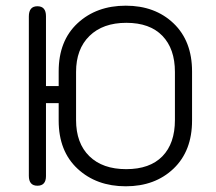

<svg xmlns="http://www.w3.org/2000/svg" viewBox="-20 -650 763 679"><path d="M249 -395.5V-225.6Q249 -143.6 295.9 -97.7Q342.8 -51.8 426.3 -51.8Q509.8 -51.8 554.2 -97.2Q598.6 -142.6 598.6 -225.6V-395.5Q598.6 -477.5 554.2 -523.4Q509.8 -569.3 426.8 -569.3Q343.8 -569.3 296.4 -522.9Q249 -476.6 249 -395.5ZM187.5 -223.6V-285.2H142.6V-27.3Q142.6 6.8 112.3 6.8Q82 6.8 82 -28.3V-591.8Q82 -627.9 112.3 -627.9Q142.6 -627.9 142.6 -592.8V-345.7H187.5V-397.5Q187.5 -505.9 254.4 -567.9Q321.3 -629.9 424.8 -629.9Q528.3 -629.9 593.8 -567.4Q659.2 -504.9 659.2 -397.5V-223.6Q659.2 -116.2 593.8 -53.7Q528.3 8.8 424.8 8.8Q321.3 8.8 254.4 -53.2Q187.5 -115.2 187.5 -223.6Z"/></svg>

Font: Jura
Style: Medium
Weight: 500
Version: Version 2.6.1